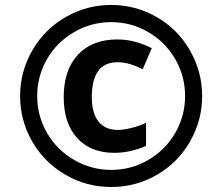

<svg xmlns="http://www.w3.org/2000/svg" viewBox="-20 -744 872 774"><path d="M455.1 -493.2Q400.9 -493.2 375.5 -457.5Q350.1 -421.9 350.1 -353Q350.1 -287.6 377.2 -253.9Q404.3 -220.2 455.1 -220.2Q476.1 -220.2 508.1 -227.8Q540 -235.4 568.8 -249V-155.8Q504.9 -127.9 440.9 -127.9Q345.2 -127.9 291 -187.7Q236.8 -247.6 236.8 -352.1Q236.8 -461.9 294.2 -523.4Q351.6 -585 453.1 -585Q522.5 -585 591.8 -549.8L555.2 -464.8Q499.5 -493.2 455.1 -493.2ZM61 -356.9Q61 -454.6 109.9 -540Q158.7 -625.5 244.1 -674.8Q329.6 -724.1 428.2 -724.1Q525.4 -724.1 610.6 -675.8Q695.8 -627.4 745.4 -541.3Q794.9 -455.1 794.9 -356.9Q794.9 -259.8 746.8 -174.8Q698.7 -89.8 613.8 -40Q528.8 9.8 428.2 9.8Q327.1 9.8 241.7 -40.8Q156.2 -91.3 108.6 -175.8Q61 -260.3 61 -356.9ZM129.9 -356.9Q129.9 -276.9 169.7 -208Q209.5 -139.2 279.1 -99.1Q348.6 -59.1 428.2 -59.1Q509.8 -59.1 578.6 -99.6Q647.5 -140.1 686.8 -208.7Q726.1 -277.3 726.1 -356.9Q726.1 -436.5 686.8 -505.1Q647.5 -573.7 578.4 -614.3Q509.3 -654.8 428.2 -654.8Q348.1 -654.8 278.6 -614.5Q209 -574.2 169.4 -505.4Q129.9 -436.5 129.9 -356.9Z"/></svg>

Font: TypoPRO Open Sans
Style: Bold Italic
Weight: 700
Italic angle: -12°
Foundry: Ascender Corporation
Version: Version 1.10